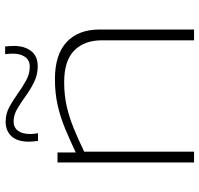

<svg xmlns="http://www.w3.org/2000/svg" viewBox="-34 -742 776 748"><g transform="rotate(-90 354.0 -368.0)"><path d="M95 0V-532H134V-461Q183 -484 227.5 -502.5Q272 -521 318.5 -531.5Q365 -542 420 -542Q515 -542 564 -496.5Q613 -451 613 -368V0H571V-359Q571 -427 531.5 -466.5Q492 -506 408 -506Q357 -506 313.5 -496Q270 -486 227.5 -468.5Q185 -451 137 -428V0ZM179 -608Q178 -617 177 -626.5Q176 -636 176 -643Q176 -688 197 -711Q218 -734 254 -734Q285 -734 311.5 -719.5Q338 -705 363 -687Q388 -669 414 -654.5Q440 -640 469 -640Q493 -640 506 -658Q519 -676 519 -705Q519 -712 518.5 -720Q518 -728 517 -736H547Q548 -727 548.5 -717.5Q549 -708 549 -701Q549 -660 529 -634.5Q509 -609 470 -609Q437 -609 408.5 -623Q380 -637 354.5 -655.5Q329 -674 304.5 -688.5Q280 -703 255 -703Q232 -703 219 -686.5Q206 -670 206 -639Q206 -622 209 -608Z"/></g></svg>

Font: Georama Extended ExtraLight
Style: Regular
Weight: 200
Width: 7
Designer: Jean-Baptiste Levee
Foundry: Production Type
Version: Version 1.000